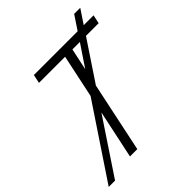

<svg xmlns="http://www.w3.org/2000/svg" viewBox="-277 -926 1092 1092"><g transform="rotate(-45 268.5 -380.5)"><path d="M-46 37 247 -402 302 -662H92L103 -714H455L511 -798H560L504 -714H583L572 -662H470L310 -422L221 0H162L224 -292L5 37ZM361 -662 333 -531 421 -662Z"/></g></svg>

Font: Noto Sans Light
Style: Italic
Weight: 300
Italic angle: -12°
Designer: Monotype Design Team
Foundry: Monotype Imaging Inc.
Version: Version 2.013; ttfautohint (v1.8.4.7-5d5b)